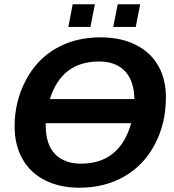

<svg xmlns="http://www.w3.org/2000/svg" viewBox="-20 -874 818 904"><path d="M453.1 -698.2Q559.6 -698.2 634.3 -654.8Q695.3 -619.6 728.3 -558.6Q761.2 -497.6 761.2 -415.5Q761.2 -355.5 748.5 -300.5Q735.8 -245.6 710 -196.3Q658.7 -97.2 566.2 -43.7Q473.6 9.8 355 9.8Q261.2 9.8 191.4 -25.4Q122.1 -60.5 85.4 -126.2Q48.8 -191.9 48.8 -279.8Q48.8 -395 100.6 -494.1Q151.9 -593.3 243.2 -645.8Q334.5 -698.2 453.1 -698.2ZM446.3 -584.5Q358.4 -584.5 300.5 -540.3Q242.7 -496.1 214.8 -407.7H612.8L611.8 -426.8Q606.4 -502.4 563.7 -543.5Q521 -584.5 446.3 -584.5ZM361.8 -103.5Q543.5 -103.5 597.7 -293.9H195.3V-283.7Q195.3 -193.4 239.3 -148.4Q283.2 -103.5 361.8 -103.5ZM640.1 -854 619.1 -747.1H513.2L534.2 -854ZM426.8 -854 405.8 -747.1H301.8L322.3 -854Z"/></svg>

Font: Arimo
Style: Italic
Weight: 400
Italic angle: -12°
Designer: Steve Matteson
Foundry: Monotype Imaging Inc.
Version: Version 1.33